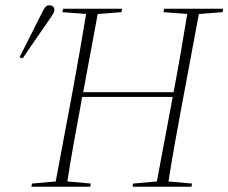

<svg xmlns="http://www.w3.org/2000/svg" viewBox="-20 -707 865 727"><path d="M599 -661 689 -654C675 -570 658 -466 638 -362L637 -358H295L350 -654L440 -661L442 -674H219L216 -661L306 -654C290 -557 273 -459 255 -362L191 -20L101 -12L99 0H322L324 -12L235 -20C250 -117 268 -214 286 -311L291 -340H634L574 -20L484 -12L482 0H705L707 -12L618 -20C633 -117 651 -214 669 -311L733 -654L823 -661L825 -674H602ZM54 -490 66 -486C97 -533 130 -579 162 -626C179 -651 186 -660 186 -670C186 -681 178 -687 166 -687C152 -687 145 -671 135 -651C108 -597 81 -544 54 -490Z"/></svg>

Font: Source Serif 4 Display Light
Style: Italic
Weight: 300
Italic angle: -12°
Designer: Frank Grießhammer
Foundry: Adobe Systems Incorporated
Version: Version 4.004;hotconv 1.0.117;makeotfexe 2.5.65602